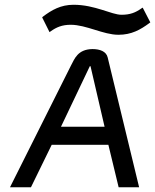

<svg xmlns="http://www.w3.org/2000/svg" viewBox="-20 -786 651 806"><path d="M289 -766C235 -766 197 -744 160 -716L157 -713L188 -651L192 -654C217 -672 241 -682 277 -682C342 -682 414 -640 477 -640C532 -640 569 -661 607 -689L611 -692L579 -754L574 -751C549 -733 526 -724 490 -724C448 -724 379 -766 289 -766ZM432 -545C426 -570 400 -580 368 -580C306 -579 293 -539 278 -511L22 0H110L197 -178H435L478 0H564ZM357 -508H360L419 -254H236Z"/></svg>

Font: Charger
Style: BdIt
Weight: 400
Designer: Jasper
Foundry: Cannot Into Space Fonts
Version: Version 0.98